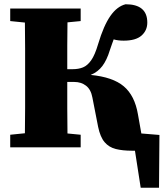

<svg xmlns="http://www.w3.org/2000/svg" viewBox="-20 -692 769 902"><path d="M441 -96 414 -234Q407 -272 384 -289.5Q361 -307 329 -307H296Q296 -243 296 -183.5Q296 -124 297 -65L359 -59V0H28V-59L97 -66Q98 -126 98 -187.5Q98 -249 98 -310V-342Q98 -403 98 -464Q98 -525 97 -586L28 -593V-652H359V-593L297 -587Q296 -533 296 -478Q296 -423 296 -367H322Q349 -367 370 -375.5Q391 -384 408.5 -409Q426 -434 441 -485Q467 -572 498.5 -617Q530 -662 570 -672Q672 -672 672 -586Q672 -549 645 -525Q618 -501 561 -501Q534 -501 514 -507Q510 -496 505.5 -483.5Q501 -471 496 -456Q482 -410 461 -382Q440 -354 406 -340Q510 -330 561.5 -286.5Q613 -243 628 -155L644 -65L729 -58L727 190H641L614 16Q610 16 606.5 16Q603 16 599 16Q556 16 524 8Q492 0 471.5 -24Q451 -48 441 -96Z"/></svg>

Font: Source Serif 4 Black
Style: Regular
Weight: 900
Designer: Frank Grießhammer
Foundry: Adobe
Version: Version 4.005;hotconv 1.1.0;makeotfexe 2.6.0